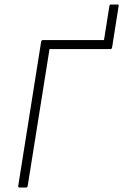

<svg xmlns="http://www.w3.org/2000/svg" viewBox="-20 -833 547 853"><path d="M67 0Q60 0 61 -7L163 -649Q165 -655 171 -655H442L466 -806Q467 -813 473 -813H502Q509 -813 507 -806L478 -622Q476 -615 471 -615H200L103 -7Q102 0 96 0Z"/></svg>

Font: Sofia Sans Semi Condensed ExtraLight
Style: Italic
Weight: 250
Italic angle: -9°
Version: Version 4.100